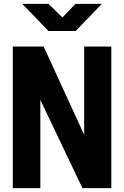

<svg xmlns="http://www.w3.org/2000/svg" viewBox="-20 -970 640 990"><path d="M46 0V-730H205L414 -275V-730H554V0H405L188 -455V0ZM230 -810 95 -950H230L302 -880L369 -950H505L370 -810Z"/></svg>

Font: Tiny ExtraBold
Style: Regular
Weight: 800
Designer: Philipp Nurullin, Konstantin Bulenkov
Foundry: JetBrains
Version: Version 2.251; ttfautohint (v1.8.4.7-5d5b)